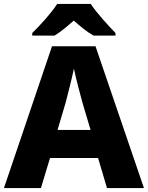

<svg xmlns="http://www.w3.org/2000/svg" viewBox="-20 -951 748 971"><path d="M439 -931H269C240 -885 181 -821 143 -784V-771H256C291 -793 318 -816 353 -847C388 -816 418 -791 453 -771H564V-784C530 -819 469 -885 439 -931ZM521 0H708L463 -717H243L0 0H187L233 -152H476ZM397 -432 438 -294H271L312 -432C323 -474 344 -557 354 -604C362 -560 388 -465 397 -432Z"/></svg>

Font: Noto Sans Lao UI ExtBd
Style: Regular
Weight: 800
Designer: Monotype Design Team
Foundry: Monotype Imaging Inc.
Version: Version 2.000